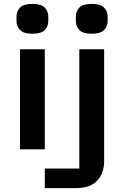

<svg xmlns="http://www.w3.org/2000/svg" viewBox="-20 -770 640 990"><path d="M83 -516H211V0H83ZM211 99H389V-516H517V60Q517 122 481.5 161Q446 200 372 200H211ZM147 -596Q102 -596 83.5 -615Q65 -634 65 -661V-685Q65 -712 83.5 -731Q102 -750 147 -750Q192 -750 210.5 -731Q229 -712 229 -685V-661Q229 -634 210.5 -615Q192 -596 147 -596ZM453 -596Q408 -596 389.5 -615Q371 -634 371 -661V-685Q371 -712 389.5 -731Q408 -750 453 -750Q498 -750 516.5 -731Q535 -712 535 -685V-661Q535 -634 516.5 -615Q498 -596 453 -596Z"/></svg>

Font: IBM Plex Mono SemiBold
Style: Regular
Weight: 600
Monospace: yes
Designer: Mike Abbink, Paul van der Laan, Pieter van Rosmalen
Foundry: Bold Monday
Version: Version 2.3